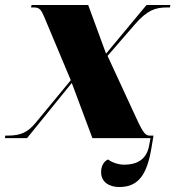

<svg xmlns="http://www.w3.org/2000/svg" viewBox="-45 -556 708 773"><path d="M-25 0H64L244 -222L327 0H561L555 32C543 94 496 107 455 107C432 107 405 98 390 86C372 94 362 114 362 137C362 180 399 197 435 197C512 197 547 148 565 38L573 -10H560C543 -10 534 -14 504 -80L388 -331L499 -459C548 -515 580 -526 628 -526H639L641 -536H545L382 -340L310 -536H82L80 -526H91C115 -526 121 -516 133 -488L240 -233L98 -61C66 -23 39 -10 -16 -10H-24Z"/></svg>

Font: Noto Serif Display Black
Style: Italic
Weight: 900
Italic angle: -12°
Designer: Monotype Design Team
Foundry: Monotype Imaging Inc.
Version: Version 2.009